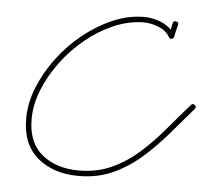

<svg xmlns="http://www.w3.org/2000/svg" viewBox="-45 -610 729 668"><g transform="rotate(5 319.0 -276.5)"><path d="M533 -549Q536 -559 545 -556Q554 -554 552 -545Q549 -534 546.5 -523.5Q544 -513 542 -502Q539 -493 530 -495Q521 -497 523 -507Q526 -517 528.5 -528Q531 -539 533 -549Q533 -549 533 -549Q533 -549 533 -549ZM537 -496Q529 -491 524 -500Q511 -522 484.5 -532.5Q458 -543 433 -543Q382 -543 330 -521Q278 -499 232 -461.5Q186 -424 150.5 -376.5Q115 -329 94 -277Q73 -225 73 -174Q73 -92 123 -51Q173 -10 252 -10Q316 -10 367.5 -34Q419 -58 462.5 -97Q506 -136 544.5 -182Q583 -228 621 -271Q621 -271 621 -271Q621 -271 621 -271Q627 -278 634 -272Q642 -265 635 -258Q596 -213 556 -166Q516 -119 471 -79.5Q426 -40 372.5 -15.5Q319 9 252 9Q165 9 109.5 -37.5Q54 -84 54 -174Q54 -228 76 -283Q98 -338 135.5 -388Q173 -438 221.5 -477Q270 -516 324 -539Q378 -562 433 -562Q464 -562 494 -549Q524 -536 541 -509Q545 -501 537 -496Z"/></g></svg>

Font: FRB American Cursive Guidelines Arrows Extralight
Style: Italic
Weight: 200
Italic angle: -25°
Version: Version 2.0;Modular Font Editor K font №1